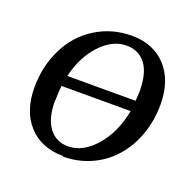

<svg xmlns="http://www.w3.org/2000/svg" viewBox="-93 -570 686 676"><g transform="rotate(20 250.0 -231.5)"><path d="M208 10V8Q127 8 79 -44Q31 -96 31 -185Q31 -265 64 -331Q97 -398 157 -435Q218 -473 292 -473Q373 -473 421 -421Q469 -368 469 -280Q469 -200 436 -133Q403 -66 343 -28Q282 10 208 10ZM116 -168 115 -166Q115 -100 141 -65Q167 -30 213 -30Q268 -30 315 -84Q362 -138 378 -222H119Q116 -200 116 -168ZM384 -296V-297Q384 -365 359 -399Q333 -434 286 -434Q234 -434 189 -386Q144 -338 126 -262H382Z"/></g></svg>

Font: Libra Serif Modern
Style: Italic
Weight: 400
Italic angle: -12°
Designer: Stefan Peev, Context Ltd
Foundry: Stefan Peev, Context Ltd
Version: Version 1.000